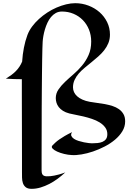

<svg xmlns="http://www.w3.org/2000/svg" viewBox="-20 -946 835 1215"><path d="M675.8 -727.1Q675.8 -697.8 665.8 -673.3Q655.8 -648.9 639.2 -627.9Q622.6 -606.9 601.6 -588.4Q580.6 -569.8 558.8 -552.2Q537.1 -534.7 516.1 -517.3Q495.1 -500 478.5 -481Q461.9 -461.9 451.9 -440.2Q441.9 -418.5 441.9 -393.1Q441.9 -377.4 448.5 -363Q455.1 -348.6 468.3 -336.7Q481.4 -324.7 501.5 -315.7Q521.5 -306.6 547.9 -301.8Q568.4 -297.9 593.3 -294.9Q618.2 -292 643.1 -287.4Q668 -282.7 691.2 -275.4Q714.4 -268.1 732.4 -255.4Q750.5 -242.7 761.2 -224.1Q772 -205.6 772 -178.2Q772 -144.5 754.2 -115.2Q736.3 -85.9 707.5 -61.8Q678.7 -37.6 642.3 -18.8Q606 0 568.4 12.7Q530.8 25.4 495.6 31.2Q460.4 37.1 434.1 35.2Q411.1 34.2 386 28.1Q360.8 22 341.6 13.2Q322.3 4.4 312.7 -5.9Q303.2 -16.1 312 -25.9Q320.8 -35.2 331.1 -44.4Q341.3 -53.7 355.5 -63.7Q369.6 -73.7 389.2 -85.2Q408.7 -96.7 436 -109.9Q427.2 -96.2 431.6 -85.9Q436 -75.7 448 -67.6Q460 -59.6 477.3 -54.2Q494.6 -48.8 511.5 -45.4Q528.3 -42 542.2 -40.5Q556.2 -39.1 562 -39.1Q579.6 -39.1 596.9 -40.8Q614.3 -42.5 628.2 -48.3Q642.1 -54.2 650.6 -65.7Q659.2 -77.1 659.2 -97.2Q659.2 -121.6 645.5 -139.9Q631.8 -158.2 610.4 -171.4Q588.9 -184.6 562 -193.6Q535.2 -202.6 508.3 -209Q481.4 -215.3 457.8 -219.7Q434.1 -224.1 418.9 -228Q394.5 -234.4 378.2 -244.9Q361.8 -255.4 351.8 -268.3Q341.8 -281.2 337.4 -295.9Q333 -310.5 333 -325.2Q333 -354.5 349.6 -379.2Q366.2 -403.8 391.1 -427.5Q416 -451.2 445.1 -476.1Q474.1 -501 499 -530.8Q523.9 -560.5 540.5 -597.7Q557.1 -634.8 557.1 -683.1Q557.1 -723.6 543.2 -758.3Q529.3 -793 504.4 -818.6Q479.5 -844.2 445.6 -858.6Q411.6 -873 372.1 -873Q350.1 -873 333 -863.5Q315.9 -854 302.7 -838.1Q289.6 -822.3 280.3 -802.2Q271 -782.2 264.6 -761Q258.3 -739.7 254.6 -719.2Q251 -698.7 250 -682.1Q249 -668.9 248.3 -638.7Q247.6 -608.4 246.8 -566.7Q246.1 -524.9 245.6 -473.9Q245.1 -422.9 244.6 -367.7Q244.1 -312.5 243.9 -255.6Q243.7 -198.7 243.7 -145Q243.7 -91.3 243.4 -43.5Q243.2 4.4 243.2 41.7Q243.2 79.1 243.2 103Q243.2 127 243.2 132.8Q243.2 147 246.8 154.8Q250.5 162.6 257.6 166Q264.6 169.4 275.1 169.7Q285.6 169.9 298.8 168.9Q310.1 168 324.2 165Q336.4 162.6 353.8 158Q371.1 153.3 393.1 145Q371.1 165.5 345.5 184.6Q319.8 203.6 292.5 217.8Q265.1 231.9 236.6 240.5Q208 249 180.2 249Q155.3 249 142.6 238.5Q129.9 228 124.8 212.2Q119.6 196.3 119.4 177.2Q119.1 158.2 119.1 141.1Q119.1 104 119.1 58.6Q119.1 13.2 118.9 -37.4Q118.7 -87.9 118.7 -141.1Q118.7 -194.3 118.4 -247.1Q118.2 -299.8 118.2 -350.3Q118.2 -400.9 118.2 -444.8Q95.2 -444.8 70.1 -445.6Q44.9 -446.3 17.1 -448.2Q36.1 -460 51.8 -471.4Q67.4 -482.9 80.1 -495.8Q92.8 -508.8 102.8 -523.7Q112.8 -538.6 120.1 -556.2Q123 -601.6 131.3 -644.3Q139.6 -687 153.8 -725.1Q164.1 -752.4 183.1 -778.1Q202.1 -803.7 226.6 -825.9Q251 -848.1 279.5 -866.7Q308.1 -885.3 338.1 -898.2Q368.2 -911.1 398.4 -918.5Q428.7 -925.8 456.1 -925.8Q500 -925.8 539.8 -910.6Q579.6 -895.5 609.9 -868.9Q640.1 -842.3 658 -805.9Q675.8 -769.5 675.8 -727.1Z"/></svg>

Font: Eagle Lake
Style: Regular
Weight: 400
Designer: Astigmatic (AOETI)
Foundry: Astigmatic (AOETI)
Version: Version 1.000